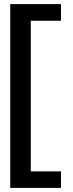

<svg xmlns="http://www.w3.org/2000/svg" viewBox="-20 -741 356 935"><path d="M30 174H277V93.5H130V-640H277V-721H30Z"/></svg>

Font: Anybody UltraCondensed Thin Medium
Style: Regular
Weight: 500
Version: Version 1.111